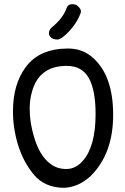

<svg xmlns="http://www.w3.org/2000/svg" viewBox="-20 -897 596 918"><path d="M230 -768Q214 -755 214 -739Q214 -726 225 -717Q236 -708 254 -708Q274 -708 311 -748Q349 -789 365 -833Q367 -839 367 -843Q367 -853 355 -865Q345 -877 326 -877Q305 -877 299 -860Q283 -812 230 -768ZM103 -576Q42 -494 42 -365Q42 -284 66 -205Q90 -126 140 -64Q193 1 288 1Q358 -3 415 -57Q521 -163 521 -348Q521 -535 425 -620Q376 -665 306 -665Q168 -665 103 -576ZM437 -352Q437 -197 376 -128Q342 -89 297 -89Q253 -89 222 -113Q169 -151 142 -245Q122 -312 122 -376Q122 -420 132 -455Q165 -582 299 -582Q372 -582 404.5 -524Q437 -466 437 -352Z"/></svg>

Font: Patrick Hand SC
Style: Regular
Weight: 400
Designer: Patrick Wagesreiter
Foundry: Patrick Wagesreiter
Version: Version 2.001; ttfautohint (v1.8.2)